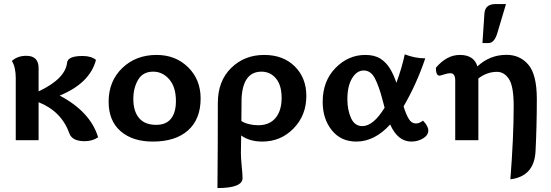

<svg xmlns="http://www.w3.org/2000/svg" viewBox="-20 -704 2766 964"><path d="M173.8 -245.1Q308.1 -308.6 316.9 -389.6Q320.3 -422.9 395 -422.9Q438 -422.9 461.9 -403.3Q431.6 -286.6 279.8 -224.1Q434.1 -142.6 472.7 -14.6Q443.4 4.9 405.3 4.9Q341.8 4.9 328.1 -34.7Q288.6 -145 173.8 -190.9V0H59.1V-313Q59.1 -337.9 54.4 -359.9Q49.8 -381.8 39.6 -397.9Q67.9 -423.8 111.8 -423.8Q173.8 -423.8 173.8 -362.3Z M747.1 6.8Q645.5 6.8 585.4 -45.4Q525.4 -97.7 525.4 -193.4Q525.4 -296.4 593.8 -362.3Q662.1 -428.2 766.1 -428.2Q861.3 -428.2 924.3 -366.5Q987.3 -304.7 987.3 -209.5Q987.3 -106 924.3 -49.6Q861.3 6.8 747.1 6.8ZM764.2 -77.1Q814 -77.1 838.6 -108.2Q863.3 -139.2 863.3 -196.3Q863.3 -267.1 829.8 -305.7Q796.4 -344.2 749 -344.2Q697.3 -344.2 673.3 -303.2Q649.4 -262.2 649.4 -207Q649.4 -145.5 678.2 -111.3Q707 -77.1 764.2 -77.1Z M1071.8 240.2Q1073.7 32.2 1073.7 -187Q1073.7 -296.9 1140.4 -362.5Q1207 -428.2 1306.6 -428.2Q1401.9 -428.2 1460 -370.6Q1518.1 -313 1518.1 -222.2Q1518.1 -125 1453.9 -59.1Q1389.6 6.8 1296.9 6.8Q1232.9 6.8 1190.9 -23.9L1189.5 64Q1189.5 89.4 1193.6 130.4Q1197.8 171.4 1197.8 189.9Q1197.8 240.2 1071.8 240.2ZM1275.9 -75.2Q1333.5 -75.2 1363.8 -112.1Q1394 -148.9 1394 -211.9Q1394 -276.4 1365.5 -310.3Q1336.9 -344.2 1293 -344.2Q1199.7 -344.2 1192.9 -210L1191.9 -96.2Q1208 -85.9 1231 -80.6Q1253.9 -75.2 1275.9 -75.2Z M2045.4 6.8Q1977.1 6.8 1939 -79.1Q1860.8 6.8 1769 6.8Q1691.4 6.8 1645.8 -50.3Q1600.1 -107.4 1600.1 -191.9Q1600.1 -296.9 1664.3 -362.5Q1728.5 -428.2 1814 -428.2Q1860.8 -428.2 1890.4 -409.2Q1919.9 -390.1 1938.7 -358.6Q1957.5 -327.1 1970.2 -288.1Q1998 -363.8 2012.2 -431.2Q2063.5 -411.1 2115.2 -411.1Q2071.8 -282.2 2006.3 -169.9Q2018.6 -129.9 2032.5 -106.9Q2046.4 -84 2068.4 -84Q2084.5 -84 2104 -98.1Q2130.4 -70.8 2130.4 -48.8Q2130.4 -24.9 2104 -9Q2077.6 6.8 2045.4 6.8ZM1799.3 -70.8Q1854 -70.8 1911.1 -163.1L1899.4 -207Q1883.3 -269 1862.8 -309.6Q1842.3 -350.1 1806.2 -350.1Q1771.5 -350.1 1747.8 -311Q1724.1 -272 1724.1 -206.1Q1724.1 -151.9 1742.4 -111.3Q1760.7 -70.8 1799.3 -70.8Z M2542.5 196.3Q2559.1 -15.1 2559.1 -171.9Q2559.1 -271 2535.4 -307.1Q2511.7 -343.3 2475.1 -343.3Q2425.3 -343.3 2381.8 -310.1V0H2265.6V-300.3Q2265.6 -336.4 2240.7 -336.4Q2228 -336.4 2209.7 -330.3Q2191.4 -324.2 2186.5 -324.2Q2168.5 -324.2 2168.5 -363.8Q2222.7 -428.2 2288.6 -428.2Q2359.9 -428.2 2377 -370.6Q2439 -428.7 2523.4 -428.7Q2590.8 -428.7 2633.1 -378.9Q2675.3 -329.1 2675.3 -207Q2675.3 -72.3 2668.9 54.7Q2662.6 181.6 2542.5 196.3ZM2432.1 -487.8H2402.3L2412.1 -634.8Q2415 -683.6 2467.8 -683.6H2520.5L2476.6 -536.6Q2461.9 -487.8 2432.1 -487.8Z"/></svg>

Font: Bainsley
Style: Bold
Weight: 700
Designer: Paul James MIller
Foundry: High-Logic / Made with FontCreator
Version: Version 1.411;March 28, 2021;FontCreator 13.0.0.2683 64-bit